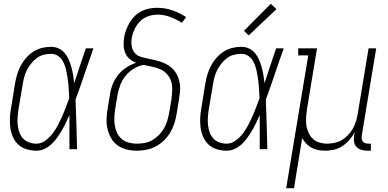

<svg xmlns="http://www.w3.org/2000/svg" viewBox="-20 -784 2040 1009"><path d="M171 8Q145 8 120 0.5Q95 -7 77 -23.5Q59 -40 48.5 -63Q38 -86 34.5 -111Q31 -136 32 -162.5Q33 -189 38 -215L59 -345Q63 -369 70 -392.5Q77 -416 88.5 -438Q100 -460 117 -479.5Q134 -499 155 -512.5Q176 -526 200 -532Q224 -538 248 -538Q270 -538 289 -529Q308 -520 321 -504Q334 -488 342 -469Q350 -450 355.5 -429.5Q361 -409 364.5 -388.5Q368 -368 370 -347Q385 -392 400 -438Q415 -484 431 -530H471Q447 -463 424.5 -395.5Q402 -328 377 -261Q380 -196 381.5 -130.5Q383 -65 385 0H345Q345 -45 345 -90Q345 -135 345 -180Q336 -160 326.5 -139.5Q317 -119 305.5 -99.5Q294 -80 281 -61.5Q268 -43 251 -27Q234 -11 213.5 -1.5Q193 8 171 8ZM171 -29Q196 -29 218 -45Q240 -61 256 -82Q272 -103 284 -126Q296 -149 306.5 -172.5Q317 -196 326 -220Q335 -244 344 -268Q343 -286 342 -303.5Q341 -321 339.5 -338.5Q338 -356 335.5 -373Q333 -390 329.5 -407Q326 -424 320.5 -440Q315 -456 305.5 -470Q296 -484 281 -492.5Q266 -501 248 -501Q229 -501 209 -496Q189 -491 172.5 -478.5Q156 -466 143 -449.5Q130 -433 121 -415Q112 -397 107 -378Q102 -359 99 -339L77 -209Q74 -189 72.5 -168.5Q71 -148 73 -128Q75 -108 81.5 -89.5Q88 -71 100.5 -57Q113 -43 132 -36Q151 -29 171 -29Z M699 8Q672 8 645.5 1.5Q619 -5 598 -20Q577 -35 564 -58Q551 -81 545 -106.5Q539 -132 540 -160Q541 -188 546 -215L558 -288Q562 -315 572.5 -341.5Q583 -368 601 -390.5Q619 -413 643.5 -429Q668 -445 695 -454Q677 -461 662 -473.5Q647 -486 639 -504.5Q631 -523 630 -544Q629 -565 632 -585Q635 -606 642.5 -626Q650 -646 661 -665Q672 -684 688 -699.5Q704 -715 723.5 -725Q743 -735 764 -739Q785 -743 806 -743Q848 -743 886.5 -729.5Q925 -716 958 -694L936 -664Q908 -682 875.5 -694.5Q843 -707 808 -707Q791 -707 775 -703.5Q759 -700 743.5 -692Q728 -684 716 -672Q704 -660 695 -645Q686 -630 680.5 -614.5Q675 -599 672 -583Q669 -562 672 -542Q675 -522 687 -507Q699 -492 718.5 -486Q738 -480 757.5 -476Q777 -472 796.5 -467.5Q816 -463 834.5 -456Q853 -449 869 -438Q885 -427 897 -412Q909 -397 916 -378.5Q923 -360 925.5 -340Q928 -320 925.5 -299Q923 -278 920 -257L908 -185Q904 -160 896 -135Q888 -110 874.5 -87.5Q861 -65 841.5 -46Q822 -27 798.5 -14.5Q775 -2 749.5 3Q724 8 699 8ZM699 -29Q720 -29 741 -33Q762 -37 781 -48Q800 -59 815.5 -75Q831 -91 842 -110Q853 -129 859 -149.5Q865 -170 869 -191L881 -263Q884 -287 885 -311Q886 -335 879.5 -356Q873 -377 858 -394Q843 -411 822.5 -420Q802 -429 779.5 -433.5Q757 -438 734 -443Q707 -438 682 -422.5Q657 -407 639 -384.5Q621 -362 611.5 -335.5Q602 -309 597 -282L585 -209Q582 -188 581 -166Q580 -144 583.5 -123.5Q587 -103 596 -84.5Q605 -66 620.5 -53Q636 -40 656.5 -34.5Q677 -29 699 -29Z M1171 8Q1145 8 1120 0.5Q1095 -7 1077 -23.5Q1059 -40 1048.5 -63Q1038 -86 1034.5 -111Q1031 -136 1032 -162.5Q1033 -189 1038 -215L1059 -345Q1063 -369 1070 -392.5Q1077 -416 1088.5 -438Q1100 -460 1117 -479.5Q1134 -499 1155 -512.5Q1176 -526 1200 -532Q1224 -538 1248 -538Q1270 -538 1289 -529Q1308 -520 1321 -504Q1334 -488 1342 -469Q1350 -450 1355.5 -429.5Q1361 -409 1364.5 -388.5Q1368 -368 1370 -347Q1385 -392 1400 -438Q1415 -484 1431 -530H1471Q1447 -463 1424.5 -395.5Q1402 -328 1377 -261Q1380 -196 1381.5 -130.5Q1383 -65 1385 0H1345Q1345 -45 1345 -90Q1345 -135 1345 -180Q1336 -160 1326.5 -139.5Q1317 -119 1305.5 -99.5Q1294 -80 1281 -61.5Q1268 -43 1251 -27Q1234 -11 1213.5 -1.5Q1193 8 1171 8ZM1171 -29Q1196 -29 1218 -45Q1240 -61 1256 -82Q1272 -103 1284 -126Q1296 -149 1306.5 -172.5Q1317 -196 1326 -220Q1335 -244 1344 -268Q1343 -286 1342 -303.5Q1341 -321 1339.5 -338.5Q1338 -356 1335.5 -373Q1333 -390 1329.5 -407Q1326 -424 1320.5 -440Q1315 -456 1305.5 -470Q1296 -484 1281 -492.5Q1266 -501 1248 -501Q1229 -501 1209 -496Q1189 -491 1172.5 -478.5Q1156 -466 1143 -449.5Q1130 -433 1121 -415Q1112 -397 1107 -378Q1102 -359 1099 -339L1077 -209Q1074 -189 1072.5 -168.5Q1071 -148 1073 -128Q1075 -108 1081.5 -89.5Q1088 -71 1100.5 -57Q1113 -43 1132 -36Q1151 -29 1171 -29ZM1287 -598 1262 -622 1403 -764 1433 -736Z M1484 205 1600 -493H1547V-530H1646L1593 -209Q1590 -188 1588.5 -166.5Q1587 -145 1590 -125Q1593 -105 1601.5 -86.5Q1610 -68 1624 -54.5Q1638 -41 1658 -35Q1678 -29 1699 -29Q1719 -29 1739 -33.5Q1759 -38 1777 -48.5Q1795 -59 1810 -75Q1825 -91 1835 -109.5Q1845 -128 1851 -147.5Q1857 -167 1860 -187L1917 -530H1957L1881 -71Q1880 -63 1881 -54.5Q1882 -46 1887 -40Q1892 -34 1900 -31.5Q1908 -29 1917 -29H1929V8H1911Q1894 8 1879 3.5Q1864 -1 1853.5 -12Q1843 -23 1840.5 -39Q1838 -55 1841 -71L1844 -90Q1833 -68 1816.5 -49Q1800 -30 1779.5 -16.5Q1759 -3 1736 2.5Q1713 8 1690 8Q1671 8 1652 4.5Q1633 1 1617.5 -7.5Q1602 -16 1589.5 -29Q1577 -42 1568 -58L1525 205Z"/></svg>

Font: Iosevka Curly Slab XLtObl
Style: Regular
Weight: 200
Italic angle: -9°
Monospace: yes
Designer: Belleve Invis
Foundry: Belleve Invis
Version: Version 11.1.0; ttfautohint (v1.8.3)